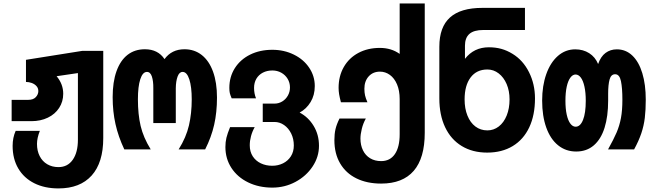

<svg xmlns="http://www.w3.org/2000/svg" viewBox="-20 -834 3640 1072"><path d="M50.5 -19.5Q50.5 -65.5 67.5 -103.5H202.5Q186.5 -63 186.5 -30.5Q186.5 8 201.5 37.5Q216.5 67 243.8 83Q271 99 306.5 99Q357.5 99 386.2 58Q415 17 415 -54.5V-426L296 -408.5Q333 -364.5 333 -310.5Q333 -266.5 310.2 -231.5Q287.5 -196.5 247 -177Q206.5 -157.5 155.5 -157.5H45V-276.5H137.5Q166 -276.5 180 -291.8Q194 -307 194 -325.5Q194 -342 183.5 -353.5Q173 -365 157 -370.8Q141 -376.5 125 -376.5V-500L439.5 -550H556.5V-63Q556.5 74 491.8 146Q427 218 306.5 218Q229 218 171.2 189Q113.5 160 82 106.5Q50.5 53 50.5 -19.5Z M999.5 -432.5Q981 -432.5 971.5 -406.5Q962 -380.5 961.5 -341.5V-147H836V-341.5Q836.5 -381 828 -406.8Q819.5 -432.5 800.5 -432.5Q776.5 -432.5 763.2 -391.5Q750 -350.5 750 -280Q750 -195.5 765.2 -130.8Q780.5 -66 821.5 0H674Q640.5 -71 624.8 -141.2Q609 -211.5 609 -291.5Q609 -376.5 630.5 -436.5Q652 -496.5 692.2 -527.8Q732.5 -559 789 -559Q862 -559 898.5 -504Q938.5 -559 1010 -559Q1065.5 -559 1106.5 -526.8Q1147.5 -494.5 1169.5 -433.8Q1191.5 -373 1191.5 -289.5Q1191.5 -207 1175.8 -137.5Q1160 -68 1125.5 0H977.5Q1019.5 -67 1035 -134Q1050.5 -201 1050.5 -279Q1050.5 -349.5 1037 -391Q1023.5 -432.5 999.5 -432.5Z M1238.5 -13Q1238.5 -41 1244.2 -64.8Q1250 -88.5 1264.5 -124H1402Q1388.5 -100 1381.5 -74Q1374.5 -48 1374.5 -23Q1374.5 13 1391.2 38.8Q1408 64.5 1436.5 78Q1465 91.5 1500 91.5Q1532.5 91.5 1560 78Q1587.5 64.5 1604 38.8Q1620.5 13 1620.5 -22Q1620.5 -58.5 1605.8 -88.5Q1591 -118.5 1566.2 -135.8Q1541.5 -153 1512.5 -153H1447V-255.5H1512.5Q1536 -255.5 1555.8 -267.5Q1575.5 -279.5 1587.2 -300.2Q1599 -321 1599 -346Q1599 -372 1586 -393.8Q1573 -415.5 1550.5 -428Q1528 -440.5 1500.5 -440.5Q1471 -440.5 1447.8 -428.5Q1424.5 -416.5 1411.5 -394.5Q1398.5 -372.5 1398.5 -343Q1398.5 -311.5 1409.5 -285H1273.5Q1266 -302.5 1263.2 -313.8Q1260.5 -325 1260.5 -343.5Q1260.5 -405 1291.2 -453.5Q1322 -502 1376.5 -529Q1431 -556 1500.5 -556Q1566 -556 1620.5 -529.2Q1675 -502.5 1706.2 -456Q1737.5 -409.5 1737.5 -353.5Q1737.5 -302.5 1714 -264Q1690.5 -225.5 1653 -205.5Q1701.5 -180 1731.2 -131Q1761 -82 1761 -20Q1761 42 1725.2 95.8Q1689.5 149.5 1629.8 181.5Q1570 213.5 1500.5 213.5Q1425.5 213.5 1365.8 184.5Q1306 155.5 1272.2 103.8Q1238.5 52 1238.5 -13Z M1847 -51.5Q1847 -86 1853.2 -113Q1859.5 -140 1875.5 -172H2022.5Q2007.5 -145.5 2000 -114.5Q1992.5 -83.5 1992.5 -60.5Q1992.5 -23.5 2006.5 5.2Q2020.5 34 2046.8 49.8Q2073 65.5 2108 65.5Q2158 65.5 2184.8 26.2Q2211.5 -13 2211.5 -84.5V-281Q2211.5 -328 2196.8 -362.8Q2182 -397.5 2156.8 -415.8Q2131.5 -434 2101.5 -434Q2062.5 -434 2038.5 -407.5Q2014.5 -381 2014.5 -338.5Q2014.5 -317.5 2018.2 -301.2Q2022 -285 2031.5 -263H1883.5Q1876.5 -289.5 1873.5 -307.5Q1870.5 -325.5 1870.5 -343.5Q1870.5 -409 1899.5 -459.8Q1928.5 -510.5 1980.8 -538.5Q2033 -566.5 2101 -566.5Q2165 -566.5 2211.5 -533V-814.5H2351.5V-92.5Q2351.5 48.5 2290 119.8Q2228.5 191 2108 191Q2029 191 1970 162Q1911 133 1879 78.2Q1847 23.5 1847 -51.5Z M2433 -284.5V-573Q2433 -683 2492.5 -736.5Q2552 -790 2673 -790H2911V-666.5H2678Q2626 -666.5 2601 -644.8Q2576 -623 2576 -578.5V-505.5Q2626 -570 2709.5 -570Q2747 -570 2778.8 -561.2Q2810.5 -552.5 2841.5 -533.5Q2900 -498 2933.5 -431.2Q2967 -364.5 2967 -284.5Q2967 -191 2935 -123Q2903 -55 2842.8 -18.5Q2782.5 18 2700 18Q2618 18 2557.8 -18.8Q2497.5 -55.5 2465.2 -123.8Q2433 -192 2433 -284.5ZM2825 -279Q2825 -326.5 2808.8 -364.5Q2792.5 -402.5 2764.2 -424.2Q2736 -446 2701 -446Q2641 -446 2607.5 -401.5Q2574 -357 2574 -279Q2574 -228 2589.8 -188.8Q2605.5 -149.5 2634.2 -127.8Q2663 -106 2701 -106Q2736.5 -106 2764.8 -127.8Q2793 -149.5 2809 -189Q2825 -228.5 2825 -279Z M3007 -272.5Q3007 -355 3030 -420Q3053 -485 3095 -521.8Q3137 -558.5 3192 -558.5Q3236 -558.5 3269.8 -537Q3303.5 -515.5 3319.5 -476.5Q3334 -518.5 3361 -538.5Q3388 -558.5 3424 -558.5Q3474 -558.5 3510.5 -523.8Q3547 -489 3566.2 -425.5Q3585.5 -362 3585.5 -277.5Q3585.5 -220 3580.2 -176.2Q3575 -132.5 3560.8 -90Q3546.5 -47.5 3520.5 0H3375Q3406.5 -56.5 3422.8 -94.5Q3439 -132.5 3447 -175.2Q3455 -218 3455 -277.5Q3455 -342.5 3447 -381Q3439 -419.5 3414.5 -419.5Q3391.5 -419.5 3383.5 -390.2Q3375.5 -361 3375.5 -311V-272.5Q3375.5 -184.5 3355.5 -120.8Q3335.5 -57 3295.5 -22.5Q3255.5 12 3197 12Q3139 12 3096 -22.8Q3053 -57.5 3030 -121.8Q3007 -186 3007 -272.5ZM3250.5 -271.5Q3250.5 -317 3243.2 -350.2Q3236 -383.5 3223 -400.8Q3210 -418 3193.5 -418Q3177.5 -418 3164.5 -400.5Q3151.5 -383 3144.2 -350Q3137 -317 3137 -271.5Q3137 -226.5 3144.2 -193.8Q3151.5 -161 3164.5 -143.8Q3177.5 -126.5 3194 -126.5Q3220 -126.5 3235.2 -164.5Q3250.5 -202.5 3250.5 -271.5Z"/></svg>

Font: JuliaMono ExtraBold
Style: Regular
Weight: 800
Monospace: yes
Designer: cormullion
Foundry: corm
Version: Version 0.055; ttfautohint (v1.8.4)